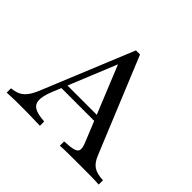

<svg xmlns="http://www.w3.org/2000/svg" viewBox="-139 -745 913 913"><g transform="rotate(45 317.0 -288.5)"><path d="M5.6 0V-29Q33.1 -31.5 52 -41.1Q71 -50.8 85.5 -71.4Q100 -91.9 112.9 -125L298.4 -576.6H325.8L523.4 -96Q537.9 -59.7 560.1 -45.2Q582.3 -30.6 624.2 -29V0Q603.2 -1.6 571.4 -2Q539.5 -2.4 498.4 -2.4Q451.6 -2.4 416.9 -2Q382.3 -1.6 362.9 0V-29Q404 -30.6 423.8 -36.3Q443.5 -41.9 445.6 -56.5Q447.6 -71 436.3 -97.6L280.6 -479.8L294.4 -492.7L155.6 -153.2Q137.9 -109.7 139.1 -83.1Q140.3 -56.5 162.1 -44Q183.9 -31.5 229 -29V0Q208.1 -0.8 186.7 -1.2Q165.3 -1.6 144 -2Q122.6 -2.4 101.6 -2.4Q78.2 -2.4 54.8 -2Q31.5 -1.6 5.6 0ZM157.3 -199.2 170.2 -228.2H425.8L436.3 -199.2Z"/></g></svg>

Font: Playfair
Style: Regular
Weight: 400
Designer: Claus Eggers Sørensen
Foundry: Claus Eggers Sørensen
Version: Version 2.001;gftools[0.9.30]